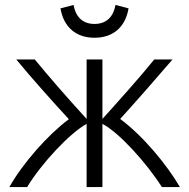

<svg xmlns="http://www.w3.org/2000/svg" viewBox="-20 -758 767 778"><path d="M90 0C148 -96 263 -219 331 -256V0H395V-256C463 -221 575 -96 636 0H709C656 -91 559 -208 467 -276C528 -343 619 -447 679 -517H605C550 -449 478 -368 395 -276V-517H331V-276C247 -368 176 -450 121 -517H46C105 -445 198 -341 259 -275C174 -212 71 -95 18 0ZM363 -605C438 -605 488 -648 501 -724L448 -738C440 -693 414 -661 363 -661C312 -661 286 -693 278 -738L225 -724C238 -648 288 -605 363 -605Z"/></svg>

Font: Repo Light
Style: Regular
Weight: 300
Designer: Stefan Peev
Foundry: Context Ltd
Version: Version 001.502